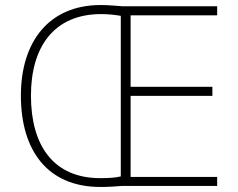

<svg xmlns="http://www.w3.org/2000/svg" viewBox="-20 -739 945 763"><path d="M380 -719C176 -719 63 -575 63 -359C63 -142 168 4 379 4C412 4 439 2 463 0H843V-36H499V-358H824V-394H499V-678H843V-714H469C435 -716 414 -719 380 -719ZM382 -683C416 -683 442 -679 460 -676V-38C440 -33 413 -31 379 -31C192 -31 103 -161 103 -359C103 -552 194 -683 382 -683Z"/></svg>

Font: Noto Sans Telugu ExtraLight
Style: Regular
Weight: 200
Designer: Jelle Bosma - Monotype Design Team
Foundry: Monotype Imaging Inc.
Version: Version 2.005